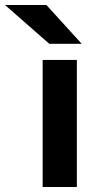

<svg xmlns="http://www.w3.org/2000/svg" viewBox="-94 -752 406 772"><path d="M77.5 0V-511H215V0ZM104 -576 -74 -732H92.5L234.5 -576Z"/></svg>

Font: Overpass ExtraBold
Style: Regular
Weight: 800
Designer: Delve Withrington, Dave Bailey, Thomas Jockin
Foundry: Delve Fonts LLC
Version: Version 4.000; ttfautohint (v1.8.3)